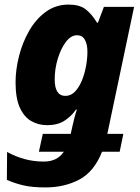

<svg xmlns="http://www.w3.org/2000/svg" viewBox="-20 -579 612 839"><path d="M179 240Q120 240 82 231Q44 222 10 207L11 85Q47 105 87 116Q127 127 172 127Q230 127 259 84H150L167 6H289L298 -34Q301 -48 306 -67Q311 -86 316 -100H312Q291 -70 261 -51Q231 -32 186 -32Q148 -32 116.5 -50Q85 -68 66.5 -109Q48 -150 48 -219Q48 -274 63 -333.5Q78 -393 107.5 -444.5Q137 -496 180.5 -527.5Q224 -559 280 -559Q327 -559 353.5 -539Q380 -519 404 -480H408L434 -549H566L449 6H519L503 84H426Q391 172 326 206Q261 240 179 240ZM266 -160Q290 -160 308 -179Q326 -198 338 -227.5Q350 -257 356 -290.5Q362 -324 362 -353Q362 -385 351 -405Q340 -425 317 -425Q290 -425 268 -396Q246 -367 232.5 -322.5Q219 -278 219 -232Q219 -160 266 -160Z"/></svg>

Font: Noto Sans Disp ExtBd
Style: Italic
Weight: 800
Italic angle: -12°
Designer: Monotype Design Team
Foundry: Monotype Imaging Inc.
Version: Version 2.000;GOOG;noto-source:20170915:90ef993387c0